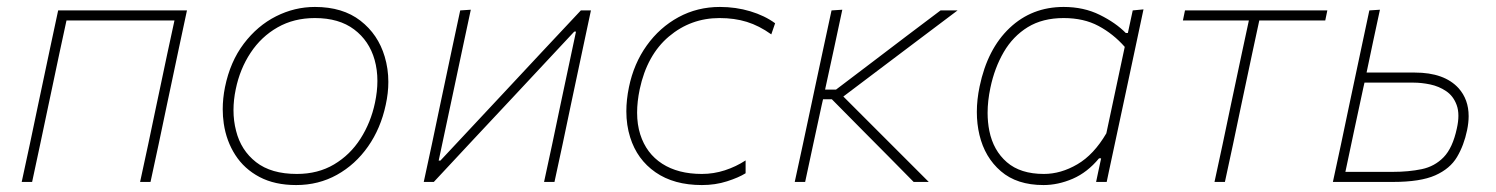

<svg xmlns="http://www.w3.org/2000/svg" viewBox="-20 -524 4310 553"><path d="M42.5 0Q54.5 -56.5 66 -109Q77 -161 89.5 -221L100 -270.5Q113 -332 124.2 -385Q135.5 -438 147.5 -494H518.5Q506.5 -438 495.2 -385Q484 -332 471 -270.5L460.5 -221Q448 -161 437 -109Q425.5 -56.5 413.5 0H383.5Q395.5 -56.5 407 -109Q418 -161 430.5 -221L441 -270.5Q452.5 -325.5 462.2 -371Q472 -416.5 482.5 -465H171.5Q161 -416.5 151.2 -371Q141.5 -325.5 130 -270.5L119.5 -221Q107 -161 95.8 -108.8Q84.5 -56.5 72.5 0Z M833 9Q771.5 9 727.5 -14.2Q683.5 -37.5 657.8 -77.5Q632 -117.5 624.5 -168Q621.5 -188.5 621.5 -209.5Q621.5 -240.5 628 -273Q643 -346.5 682.2 -398.2Q721.5 -450 775 -477Q828.5 -504 887 -504Q967 -504 1018 -464.5Q1069 -425 1088 -361Q1098.5 -326 1098.5 -288Q1098.5 -256 1091 -222Q1076.5 -154 1040 -102Q1003.5 -50 950.5 -20.5Q897.5 9 833 9ZM835 -23Q896 -23 942.2 -50.5Q988.5 -78 1018.2 -124.5Q1048 -171 1060 -228Q1067 -261 1067 -291Q1067 -323 1059 -351.5Q1043.5 -406.5 1000 -439.2Q956.5 -472 887 -472Q826.5 -472 779.5 -445.2Q732.5 -418.5 701.8 -372Q671 -325.5 659 -267Q652.5 -236 652.5 -207Q652.5 -175.5 660 -147Q674 -91 717.5 -57Q761 -23 835 -23Z M1200.5 0Q1212.5 -56.5 1224 -109Q1235 -161 1247.5 -221L1258 -270.5Q1271 -332 1282.2 -385Q1293.5 -438 1305.5 -494L1336 -496Q1324 -439.5 1312.5 -386Q1301 -332 1288 -270.5L1243.5 -61.5H1248.5L1428 -253.5Q1483 -312.5 1540 -373.5Q1597 -434 1653 -494H1682Q1670 -438 1658.8 -385Q1647.5 -332 1634.5 -270.5L1624 -221Q1611.5 -161 1600.5 -109Q1589 -56.5 1577 0H1547Q1559 -56.5 1570.5 -109Q1581.5 -161 1594 -221L1639 -433H1634L1457.5 -244Q1401.5 -184.5 1344 -122.8Q1286.5 -61 1229.5 0Z M2001.5 9Q1921 9 1868 -27.8Q1815 -64.5 1795 -128.5Q1784 -163.5 1784 -203.5Q1784 -236.5 1791.5 -273Q1805.5 -341 1842.8 -393Q1880 -445 1934.2 -474.5Q1988.5 -504 2053.5 -504Q2099.5 -504 2141 -491.5Q2182.5 -479 2212.5 -457L2201.5 -425Q2166.5 -450 2131 -461Q2095.5 -472 2052.5 -472Q1969.5 -472 1906.5 -418.8Q1843.5 -365.5 1822.5 -267Q1815 -231 1815 -199.5Q1815 -165.5 1824 -137Q1841.5 -82 1887.2 -52.5Q1933 -23 2001.5 -23Q2035.5 -23 2067.8 -33.5Q2100 -44 2127.5 -62V-25Q2107.5 -12.5 2074 -1.8Q2040.5 9 2001.5 9Z M2269 0Q2281 -56.5 2292.5 -108.5Q2303.5 -160.5 2316.5 -221L2327 -270.5Q2340 -331.5 2351.5 -385Q2363 -438 2375 -494L2406 -496Q2394 -440 2382.5 -386Q2370.5 -332 2357.5 -271L2356.5 -266H2388L2493.5 -346Q2542.5 -383 2591.5 -420.5Q2640.5 -457.5 2689 -494H2738Q2681.5 -451.5 2624.8 -408.8Q2568 -366 2511 -323L2409 -246L2655 0H2611.5Q2575 -37 2539 -73.5Q2503 -110 2466 -147L2376 -238H2350.5L2346.5 -220.5Q2333.5 -160 2322.2 -108.2Q2311 -56.5 2299 0Z M3137 0Q3140 -14 3143 -28.5L3151.5 -68H3145.5Q3112 -27.5 3069.8 -9.2Q3027.5 9 2985.5 9Q2909 9 2862.8 -30.8Q2816.5 -70.5 2801 -135.5Q2793.5 -167 2793.5 -201.5Q2793.5 -237 2801.5 -275Q2824 -383 2888 -443.5Q2952 -504 3043.5 -504Q3101.5 -504 3147.5 -481.2Q3193.5 -458.5 3222.5 -429H3228.5L3242.5 -494L3273.5 -497Q3261 -439.5 3250 -386.5Q3238.5 -333 3225.5 -271.5L3173.5 -28.5Q3170.5 -14 3167.5 0ZM2986.5 -23Q3035.5 -23 3083 -50.8Q3130.5 -78.5 3166.5 -140L3219.5 -389Q3186.5 -426.5 3144 -449.2Q3101.5 -472 3043.5 -472Q2983 -472 2940.2 -445.8Q2897.5 -419.5 2871 -374Q2844.5 -328.5 2832.5 -271Q2824.5 -233 2824.5 -199Q2824.5 -172 2829.5 -147Q2841 -90.5 2880 -56.8Q2919 -23 2986.5 -23Z M3478 0Q3490 -56.5 3501.5 -109Q3512.5 -161 3525 -221L3535.5 -270.5Q3547 -325.5 3556.8 -371Q3566.5 -416.5 3577 -465H3387L3393 -494H3803L3797 -465H3607Q3596.5 -416.5 3586.8 -371Q3577 -325.5 3565.5 -270.5L3555 -221Q3542.5 -161 3531.5 -109Q3520 -56.5 3508 0Z M3819 0Q3831 -56.5 3842.5 -109Q3853.5 -161 3866 -221L3876.5 -270.5Q3889.5 -332 3900.8 -385Q3912 -438 3924 -494L3954.5 -496Q3944.5 -450 3935.2 -406.2Q3926 -362.5 3916 -315H4055Q4140 -315 4181 -270Q4210 -237.5 4210 -189.5Q4210 -170.5 4205.5 -149Q4196.5 -105.5 4176.5 -71.8Q4156.5 -38 4113.8 -19Q4071 0 3992.5 0ZM3855 -29H3991.5Q4037.5 -29 4074.8 -36.8Q4112 -44.5 4138 -71.2Q4164 -98 4176 -154Q4180.5 -174 4180.5 -190.5Q4180.5 -208 4175.5 -221.5Q4166 -247.5 4145.2 -261.5Q4124.5 -275.5 4099.2 -280.8Q4074 -286 4052 -286H3910L3906.5 -270.5Q3892.5 -205.5 3880.2 -148Q3868 -90.5 3855 -29Z"/></svg>

Font: Heraclito Thin
Style: Italic
Weight: 100
Italic angle: -12°
Designer: Kostas Bartsokas (font) & Cristiano Sobral (main changes)
Foundry: Kostas Bartsokas (font) & Cristiano Sobral (main changes)
Version: Version 1.00;July 8, 2020;FontCreator 13.0.0.2655 64-bit